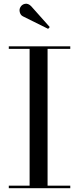

<svg xmlns="http://www.w3.org/2000/svg" viewBox="-20 -995 418 1015"><path d="M101.5 -908.5Q89 -914.5 84.8 -929.8Q80.5 -945 88 -957.5Q96 -971.5 112.2 -974.8Q128.5 -978 144 -963L243 -852L234.5 -842.5ZM26.5 -13.5H136.5V-736.5H26.5V-750H351.5V-736.5H231.5V-13.5H351.5V0H26.5Z"/></svg>

Font: Bodoni* 16pt
Style: Regular
Weight: 400
Version: Version 2.3